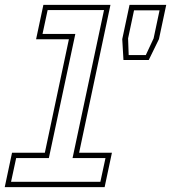

<svg xmlns="http://www.w3.org/2000/svg" viewBox="-54 -770 704 790"><path d="M-34.5 0 -4.5 -141.5H130.5L229.5 -608.5H94.5L124.5 -750H400.5L271.5 -141.5H406.5L376.5 0ZM-8.5 -22H359L380 -119.5H244.5L374 -728.5H142L121 -630.5H256L147 -119.5H12.5ZM454 -523 449 -609 479 -750H630L600 -609L558 -523ZM475.5 -543.5H546L578 -612L602.5 -727.5H497.5L473 -612Z"/></svg>

Font: Tourney ExtraLight
Style: Italic
Weight: 250
Italic angle: -12°
Version: Version 1.015